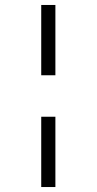

<svg xmlns="http://www.w3.org/2000/svg" viewBox="-20 -737 390 773"><path d="M146 -434V-717H203V-434ZM146 16V-267H203V16Z"/></svg>

Font: Moon Stars Kai T Light
Style: Regular
Weight: 300
Designer: GuiWonder
Version: Version 1.101